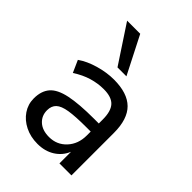

<svg xmlns="http://www.w3.org/2000/svg" viewBox="-220 -859 973 973"><g transform="rotate(45 266.5 -372.5)"><path d="M228 9Q178 9 138 -11Q98 -31 75 -65Q52 -99 52 -141Q52 -194 79 -225.5Q106 -257 170 -270.5Q234 -284 342 -284H375V-313Q375 -372 350.5 -398.5Q326 -425 270 -425Q228 -425 186 -412.5Q144 -400 101 -372L72 -437Q110 -464 165.5 -480Q221 -496 272 -496Q369 -496 416 -449.5Q463 -403 463 -304V0H377V-83Q359 -40 320 -15.5Q281 9 228 9ZM245 -57Q301 -57 338 -97Q375 -137 375 -198V-226H344Q266 -226 222.5 -219Q179 -212 160.5 -194.5Q142 -177 142 -146Q142 -107 169.5 -82Q197 -57 245 -57ZM241 -552 108 -754H202L305 -552Z"/></g></svg>

Font: Nunito Sans Medium
Style: Regular
Weight: 500
Designer: Vernon Adams
Foundry: Vernon Adams
Version: Version 3.101; ttfautohint (v1.8.4.7-5d5b);gftools[0.9.27]